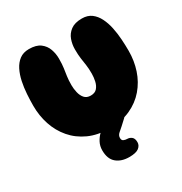

<svg xmlns="http://www.w3.org/2000/svg" viewBox="-207 -855 1170 1231"><g transform="rotate(-30 378.0 -239.0)"><path d="M378 0Q290 0 224 -30Q158 -60 113.5 -112Q69 -164 47 -230.5Q25 -297 25 -370Q25 -411 28 -456.5Q31 -502 40 -545Q49 -588 66.5 -623Q84 -658 112 -679Q140 -700 182 -700Q236 -700 265.5 -677.5Q295 -655 307 -621Q319 -587 319 -551Q319 -510 315 -482Q311 -454 307 -427.5Q303 -401 303 -362Q303 -336 309.5 -308Q316 -280 332 -261.5Q348 -243 378 -243Q409 -243 425 -261.5Q441 -280 447 -308Q453 -336 453 -362Q453 -401 449 -427.5Q445 -454 441 -482Q437 -510 437 -551Q437 -587 449 -621Q461 -655 491 -677.5Q521 -700 574 -700Q616 -700 644 -679Q672 -658 689.5 -623Q707 -588 716 -545Q725 -502 728 -456.5Q731 -411 731 -370Q731 -297 709 -230.5Q687 -164 642.5 -112Q598 -60 532 -30Q466 0 378 0ZM395 222Q337 222 301 192Q265 162 265 98Q265 66 279 39.5Q293 13 314.5 -7.5Q336 -28 358.5 -39Q381 -50 399 -50H487Q519 -50 508.5 -33Q498 -16 451 25Q435 39 419 53Q403 67 403 86Q403 104 415.5 109Q428 114 439 114Q458 114 472.5 125.5Q487 137 487 165Q487 189 466 205.5Q445 222 395 222Z"/></g></svg>

Font: Cherry Bomb One
Style: Regular
Weight: 400
Designer: satsuyako
Foundry: satsuyako
Version: Version 4.100; ttfautohint (v1.8.3)